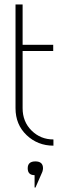

<svg xmlns="http://www.w3.org/2000/svg" viewBox="-20 -651 281 866"><path d="M221 -22V6Q150 6 100 -41.5Q50 -89 50 -163V-631H82V-449H220V-421H82V-163Q82 -102 122.5 -62Q163 -22 221 -22ZM136 195V139Q105 139 105 108Q105 77 139.5 77Q174 77 174 108Q174 115 171 124L140 195Z"/></svg>

Font: Poiret One
Style: Regular
Weight: 400
Designer: Denis Masharov
Foundry: Denis Masharov
Version: Version 1.001